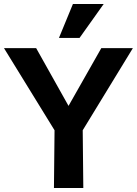

<svg xmlns="http://www.w3.org/2000/svg" viewBox="-20 -941 685 961"><path d="M250 0 253 -289 0 -700H161L323 -411L487 -700H645L394 -289L397 0ZM378 -751H275L345 -921H499Z"/></svg>

Font: Inclusive Sans
Style: Regular
Weight: 400
Designer: Olivia King
Foundry: Olivia King
Version: Version 2.004